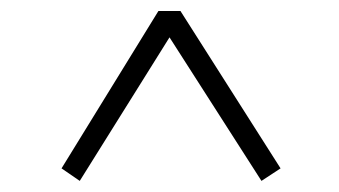

<svg xmlns="http://www.w3.org/2000/svg" viewBox="-20 -555 620 351"><path d="M92.5 -247.2 269.6 -534.9H309.9L492.9 -247.2L458 -224.3L274.4 -510.9H305L125.8 -224.3Z"/></svg>

Font: Noto Serif KR ExtraLight
Style: Regular
Weight: 200
Designer: Ryoko NISHIZUKA 西塚涼子 (kana & ideographs); Frank Grießhammer (Latin, Greek & Cyrillic); Wenlong ZHANG 张文龙 (bopomofo); San
Foundry: Adobe
Version: Version 2.002-H1;hotconv 1.1.0;makeotfexe 2.6.0